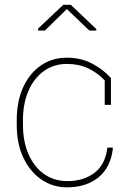

<svg xmlns="http://www.w3.org/2000/svg" viewBox="-20 -782 568 812"><path d="M263.7 10.3Q203.1 10.3 154.8 -22.9Q106.4 -56.2 78.6 -115.5Q50.8 -174.8 50.8 -253.9V-274.4Q50.8 -353.5 77.9 -412.8Q105 -472.2 152.8 -505.1Q200.7 -538.1 262.7 -538.1Q322.3 -538.1 369.9 -512.9Q417.5 -487.8 449.2 -451.7V-338.4H422.9V-441.9Q391.6 -475.1 352.1 -493.4Q312.5 -511.7 263.2 -511.7Q207.5 -511.7 165.5 -481.4Q123.5 -451.2 100.3 -397.7Q77.1 -344.2 77.1 -274.4V-253.9Q77.1 -183.6 100.6 -129.9Q124 -76.2 166.3 -46.1Q208.5 -16.1 265.1 -16.1Q333 -16.1 379.2 -50.8Q425.3 -85.4 434.1 -157.7H456.5L457.5 -154.8Q448.2 -73.2 396 -31.5Q343.8 10.3 263.7 10.3ZM141.1 -652.8V-661.1L247.6 -761.7H279.3L387.2 -659.2V-652.8H357.9L262.7 -743.7L169.9 -652.8Z"/></svg>

Font: Roboto Slab Thin
Style: Regular
Weight: 100
Designer: Google
Version: Version 2.000; ttfautohint (v1.8.1.43-b0c9)